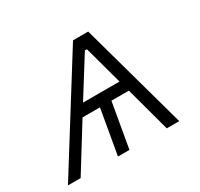

<svg xmlns="http://www.w3.org/2000/svg" viewBox="-139 -665 845 811"><g transform="rotate(-30 283.0 -260.0)"><path d="M376 -520H302L-23 0H39L174 -218H259L221 0H277L315 -218H400L459 0H520ZM207 -271 324 -458H334L385 -271Z"/></g></svg>

Font: Fixel Display Light
Style: Italic
Weight: 300
Italic angle: -10°
Designer: AlfaBravo + MacPaw
Foundry: Kyrylo Tkachov, Marchela Mozhyna, Serhii Makarenko, Maria Weinstein, Zakhar Kryvoshyya
Version: Version 1.210;Glyphs 3.2 (3217)